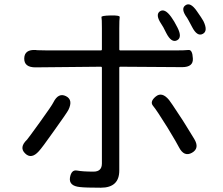

<svg xmlns="http://www.w3.org/2000/svg" viewBox="-20 -832 1040 895"><path d="M450 43Q378 43 353 40Q301 35 306 -3Q312 -42 339 -37Q366 -32 416 -32Q455 -32 455 -70V-516Q455 -521 450 -521L145 -518Q92 -518 93 -560Q94 -602 147 -599L152 -598Q177 -597 202 -597H450Q455 -597 455 -602V-700Q455 -745 453 -752Q451 -759 496 -760Q540 -761 538 -752Q536 -743 536 -699V-602Q536 -597 541 -597H800Q840 -597 858.5 -599Q877 -601 879 -560Q882 -519 829 -519L541 -521Q536 -521 536 -516V-37Q536 43 450 43ZM161 -127Q126 -88 97 -117Q68 -145 106 -181Q110 -185 166 -262.5Q222 -340 229 -355Q252 -401 287 -384Q322 -367 299 -320Q292 -306 231 -221Q176 -143 161 -127ZM875 -120Q838 -99 814 -146Q807 -161 761 -237Q710 -319 693.5 -338.5Q677 -358 706 -382Q735 -406 768 -366Q777 -355 816 -295Q831 -273 845 -250L885 -185Q912 -141 875 -120ZM805 -644Q779 -631 755 -678Q739 -711 732 -720Q703 -763 725 -779Q748 -795 778 -753Q792 -734 807 -704Q831 -657 805 -644ZM925 -674Q899 -660 875 -707Q855 -745 852 -749Q821 -791 844 -807Q867 -824 897 -781Q921 -747 928 -734Q951 -687 925 -674Z"/></svg>

Font: Resource Han Rounded CN
Style: Regular
Weight: 400
Designer: Cyano Hao (round all glyphs); Ryoko NISHIZUKA  (kana, bopomofo & ideographs); Paul D. Hunt (Latin, Greek & Cyrillic); Sa
Foundry: Cyano Hao
Version: 0.990